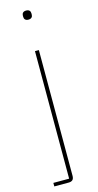

<svg xmlns="http://www.w3.org/2000/svg" viewBox="-140 -761 511 999"><g transform="rotate(-15 115.5 -261.0)"><path d="M105 181H20V200H97C117 200 126 191 126 171V-506H105ZM115 -673C132 -673 138 -683 138 -694V-701C138 -712 132 -722 115 -722C98 -722 92 -712 92 -701V-694C92 -683 98 -673 115 -673Z"/></g></svg>

Font: IBM Plex Thai Thin
Style: Regular
Weight: 100
Designer: Mike Abbink, Paul van der Laan, Pieter van Rosmalen, Ben Mitchell, Mark Frömberg
Foundry: Bold Monday
Version: Version 1.0